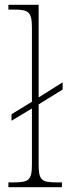

<svg xmlns="http://www.w3.org/2000/svg" viewBox="-20 -780 284 800"><path d="M15 0H238V-20H221C153 -20 141 -27 141 -97V-345L241 -407V-437L141 -374V-760H15V-740H36C99 -740 113 -732 113 -663V-356L28 -304V-277L113 -328V-97C113 -27 100 -20 32 -20H15Z"/></svg>

Font: Noto Serif SemiCondensed Thin
Style: Regular
Weight: 100
Width: 4
Designer: Monotype Design Team
Foundry: Monotype Imaging Inc.
Version: Version 2.015